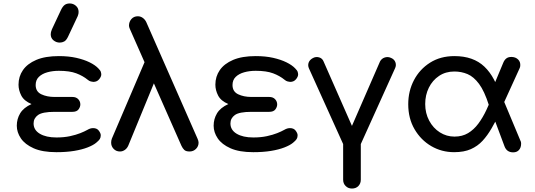

<svg xmlns="http://www.w3.org/2000/svg" viewBox="-20 -875 3093 1109"><path d="M306 4Q225 4 174.5 -18.5Q124 -41 100.5 -76Q77 -111 77 -149Q77 -188 96.5 -220.5Q116 -253 162 -274Q119 -292 103 -323Q87 -354 87 -386Q87 -433 112.5 -470Q138 -507 189.5 -529Q241 -551 320 -551Q376 -551 420.5 -541Q465 -531 497.5 -515Q530 -499 548 -480Q560 -468 562.5 -459.5Q565 -451 565 -445Q565 -432 552.5 -417Q540 -402 519 -402Q514 -402 504.5 -404.5Q495 -407 487 -414Q459 -437 420.5 -451.5Q382 -466 320 -466Q284 -466 253.5 -457.5Q223 -449 204.5 -431Q186 -413 186 -384Q186 -346 218.5 -330.5Q251 -315 295 -315H398Q420 -315 432 -302Q444 -289 444 -272Q444 -257 433.5 -243Q423 -229 398 -229H295Q225 -229 199.5 -210.5Q174 -192 174 -162Q174 -124 210 -102.5Q246 -81 306 -81Q350 -81 384.5 -88.5Q419 -96 444 -106Q469 -116 483 -124Q495 -131 503 -133Q511 -135 518 -135Q540 -135 551 -120Q562 -105 562 -94Q562 -81 556.5 -72Q551 -63 535 -50Q518 -36 486 -23.5Q454 -11 409 -3.5Q364 4 306 4ZM325 -629Q305 -629 289 -642Q273 -655 273 -677Q273 -684 274.5 -690Q276 -696 280 -706L332 -817Q342 -838 353.5 -846.5Q365 -855 383 -855Q403 -855 418.5 -841.5Q434 -828 434 -806Q434 -801 433 -795Q432 -789 429 -782L373 -663Q363 -642 351 -635.5Q339 -629 325 -629Z M1075 0Q1054 0 1044.5 -9Q1035 -18 1028 -33L730 -708Q728 -713 726.5 -717.5Q725 -722 725 -726Q725 -749 739 -765Q753 -781 776 -781Q792 -781 805 -771.5Q818 -762 825 -747L1121 -74Q1127 -61 1127 -51Q1127 -30 1112 -15Q1097 0 1075 0ZM673 0Q651 0 636.5 -15Q622 -30 622 -51Q622 -63 626 -74L859 -619L906 -484L721 -34Q714 -18 701 -9Q688 0 673 0Z M1443 4Q1362 4 1311.5 -18.5Q1261 -41 1237.5 -76Q1214 -111 1214 -149Q1214 -188 1233.5 -220.5Q1253 -253 1299 -274Q1256 -292 1240 -323Q1224 -354 1224 -386Q1224 -433 1249.5 -470Q1275 -507 1326.5 -529Q1378 -551 1457 -551Q1513 -551 1557.5 -541Q1602 -531 1634.5 -515Q1667 -499 1685 -480Q1697 -468 1699.5 -459.5Q1702 -451 1702 -445Q1702 -432 1689.5 -417Q1677 -402 1656 -402Q1651 -402 1641.5 -404.5Q1632 -407 1624 -414Q1596 -437 1557.5 -451.5Q1519 -466 1457 -466Q1421 -466 1390.5 -457.5Q1360 -449 1341.5 -431Q1323 -413 1323 -384Q1323 -346 1355.5 -330.5Q1388 -315 1432 -315H1535Q1557 -315 1569 -302Q1581 -289 1581 -272Q1581 -257 1570.5 -243Q1560 -229 1535 -229H1432Q1362 -229 1336.5 -210.5Q1311 -192 1311 -162Q1311 -124 1347 -102.5Q1383 -81 1443 -81Q1487 -81 1521.5 -88.5Q1556 -96 1581 -106Q1606 -116 1620 -124Q1632 -131 1640 -133Q1648 -135 1655 -135Q1677 -135 1688 -120Q1699 -105 1699 -94Q1699 -81 1693.5 -72Q1688 -63 1672 -50Q1655 -36 1623 -23.5Q1591 -11 1546 -3.5Q1501 4 1443 4Z M2014 -1Q1981 -1 1966 -34L1764 -481Q1757 -498 1763 -514Q1769 -530 1788 -540Q1805 -549 1823.5 -543.5Q1842 -538 1849 -520L2037 -93H1989L2175 -520Q2184 -537 2202.5 -543Q2221 -549 2240 -540Q2258 -532 2264 -515Q2270 -498 2262 -481L2060 -34Q2045 -1 2014 -1ZM2013 214Q1991 214 1976.5 199.5Q1962 185 1962 163V-69Q1962 -92 1976.5 -106Q1991 -120 2013 -120Q2036 -120 2050 -106Q2064 -92 2064 -69V163Q2064 185 2050 199.5Q2036 214 2013 214Z M2603 4Q2531 4 2471 -31Q2411 -66 2374.5 -128.5Q2338 -191 2338 -273Q2338 -349 2371 -412Q2404 -475 2464 -513Q2524 -551 2605 -551Q2714 -551 2778 -490Q2842 -429 2873 -310L2804 -267Q2778 -349 2747 -390.5Q2716 -432 2680.5 -447Q2645 -462 2604 -462Q2554 -462 2516 -436.5Q2478 -411 2457 -368.5Q2436 -326 2436 -274Q2436 -221 2459 -178Q2482 -135 2520.5 -110.5Q2559 -86 2605 -86Q2650 -86 2683.5 -106Q2717 -126 2743 -161Q2769 -196 2790 -241Q2811 -286 2830 -335L2867 -222Q2843 -175 2819.5 -134Q2796 -93 2767.5 -62Q2739 -31 2699.5 -13.5Q2660 4 2603 4ZM2944 5Q2907 5 2894 -30L2801 -279L2872 -335L2987 -60Q2989 -57 2989.5 -52Q2990 -47 2990 -45Q2990 -23 2978 -9Q2966 5 2944 5ZM2857 -208 2799 -302 2887 -513Q2894 -530 2906 -538.5Q2918 -547 2937 -546Q2959 -545 2973 -531Q2987 -517 2985 -495Q2985 -493 2984 -488Q2983 -483 2981 -480Z"/></svg>

Font: Comfortaa
Style: Bold
Weight: 700
Designer: Johan Aakerlund
Foundry: Johan Aakerlund
Version: Version 3.104; ttfautohint (v1.8.1.43-b0c9)